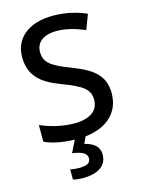

<svg xmlns="http://www.w3.org/2000/svg" viewBox="-140 -804 834 1124"><g transform="rotate(-15 277.0 -242.0)"><path d="M366 136C366 83 324 59 278 49L297 8C432 -7 510 -83 510 -196C510 -308 442 -355 320 -402C206 -446 167 -473 167 -538C167 -593 209 -632 291 -632C351 -632 410 -614 462 -592L496 -682C441 -706 374 -724 293 -724C154 -724 58 -655 58 -537C58 -424 121 -368 240 -324C363 -277 401 -250 401 -186C401 -122 351 -82 254 -82C180 -82 103 -103 50 -127V-26C95 -4 157 8 231 10L195 83C246 90 283 103 283 136C283 166 259 177 215 177C195 177 174 175 160 171V233C173 237 196 240 220 240C315 240 366 201 366 136Z"/></g></svg>

Font: Noto Sans Canadian Aboriginal Medium
Style: Regular
Weight: 500
Designer: Monotype Design Team, Typotheque's Kevin King
Foundry: Monotype Imaging Inc.
Version: Version 2.004